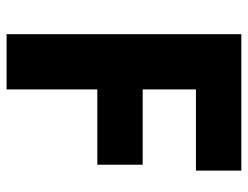

<svg xmlns="http://www.w3.org/2000/svg" viewBox="-105 -742 754 584"><g transform="rotate(90 272.0 -450.0)"><path d="M252 -93H84V-807H499V-669H252V-507H481V-369H252Z"/></g></svg>

Font: Noto Sans Telugu UI ExtraBold
Style: Regular
Weight: 800
Designer: Jelle Bosma - Monotype Design Team
Foundry: Monotype Imaging Inc.
Version: Version 2.005; ttfautohint (v1.8.4.7-5d5b)